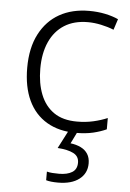

<svg xmlns="http://www.w3.org/2000/svg" viewBox="-55 -583 586 864"><g transform="rotate(5 238.0 -151.0)"><path d="M301 10Q224 10 169 -22.5Q114 -55 85.5 -116Q57 -177 57 -263Q57 -353 89.5 -415.5Q122 -478 179 -510Q236 -542 313 -542Q351 -542 385 -535Q419 -528 445 -516L429 -467Q402 -478 371 -484.5Q340 -491 312 -491Q249 -491 205.5 -463.5Q162 -436 139 -385Q116 -334 116 -264Q116 -198 136 -147.5Q156 -97 196.5 -69Q237 -41 301 -41Q341 -41 375.5 -49Q410 -57 438 -69V-18Q412 -6 378.5 2Q345 10 301 10ZM370 142Q370 187 335.5 213.5Q301 240 240 240Q223 240 209.5 238.5Q196 237 186 234V195Q197 198 211 199Q225 200 241 200Q278 200 300 186.5Q322 173 322 143Q322 114 296.5 101Q271 88 225 85L269 0H310L281 59Q307 62 327.5 72Q348 82 359 99.5Q370 117 370 142Z"/></g></svg>

Font: Noto Sans Thai Light
Style: Regular
Weight: 300
Designer: Monotype Design Team
Foundry: Monotype Imaging Inc.
Version: Version 2.001